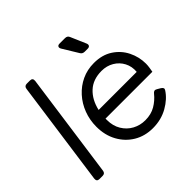

<svg xmlns="http://www.w3.org/2000/svg" viewBox="-188 -1001 1223 1223"><g transform="rotate(-45 424.0 -389.0)"><path d="M66 0Q41 0 44 -26L143 -735Q146 -757 168 -757H196Q221 -757 218 -731L119 -22Q116 0 94 0Z M536 12Q464 12 408 -21.5Q352 -55 319.5 -114Q287 -173 287 -249Q287 -310 307.5 -364Q328 -418 365.5 -459.5Q403 -501 453 -524.5Q503 -548 563 -548Q637 -548 689 -514Q741 -480 768 -425.5Q795 -371 795 -310Q795 -294 792 -275Q789 -256 787 -245H365Q365 -239 365 -232Q365 -179 389 -139.5Q413 -100 452 -79Q491 -58 537 -58Q590 -58 629 -81Q668 -104 696 -139Q710 -158 729 -146L751 -133Q772 -120 762 -105Q731 -56 671 -22Q611 12 536 12ZM562 -478Q485 -478 437.5 -434Q390 -390 373 -315H716Q720 -361 700.5 -398Q681 -435 644.5 -456.5Q608 -478 562 -478ZM573 -640Q553 -640 544 -656L480 -761Q473 -773 477.5 -781.5Q482 -790 496 -790H545Q566 -790 573 -772L618 -668Q623 -656 618 -648Q613 -640 599 -640Z"/></g></svg>

Font: Pitagon Sans Text
Style: Italic
Weight: 400
Italic angle: -8°
Designer: Travis Tran
Foundry: Pitagon
Version: Version 1.001; ttfautohint (v1.8.4.7-5d5b);gftools[0.9.26]